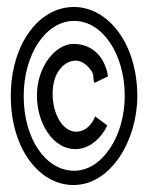

<svg xmlns="http://www.w3.org/2000/svg" viewBox="-20 -550 415 551"><path d="M191 -19C298 -19 374 -147 374 -274C374 -425 290 -530 192 -530C92 -530 11 -424 11 -274C11 -124 92 -19 191 -19ZM193 -60C111 -60 48 -152 48 -274C48 -394 111 -490 193 -490C275 -490 338 -393 338 -275C338 -159 273 -60 193 -60ZM196 -122C232 -122 267 -147 288 -190L253 -216C243 -190 223 -172 199 -172C160 -172 131 -222 131 -281C131 -348 169 -376 197 -376C208 -376 218 -371 227 -364C258 -335 243 -331 251 -312L290 -331C281 -387 245 -424 191 -424C140 -424 86 -360 86 -276C86 -193 134 -122 196 -122Z"/></svg>

Font: Inconsolata Condensed Thin
Style: Regular
Weight: 100
Width: 3
Monospace: yes
Designer: Raph Levien, Cyreal, Brenton Simpson
Foundry: Raph Levien, Cyreal, Google
Version: Version 3.100